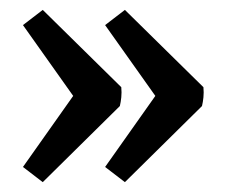

<svg xmlns="http://www.w3.org/2000/svg" viewBox="-20 -394 456 388"><path d="M232.4 -374 391.1 -217.8Q392.1 -207 391.1 -197.3Q390.1 -187.5 388.2 -179.7L232.4 -25.9L192.4 -56.6L293.9 -200.2L192.4 -343.3ZM66.4 -374 225.1 -217.8Q226.1 -207 225.1 -197.3Q224.1 -187.5 222.2 -179.7L66.4 -25.9L26.4 -56.6L127.9 -200.2L26.4 -343.3Z"/></svg>

Font: Markazi Text
Style: Bold
Weight: 700
Designer: Borna Izadpanah (Arabic designer), Fiona Ross (Arabic design director) and Florian Runge (Latin designer)
Foundry: Borna Izadpanah and Florian Runge
Version: Version 1.001; ttfautohint (v1.8.3)